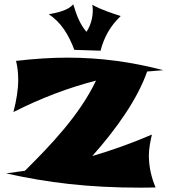

<svg xmlns="http://www.w3.org/2000/svg" viewBox="-20 -850 778 886"><path d="M698 15C678 -32 667 -81 667 -133C667 -161 673 -195 681 -229C585 -188 495 -156 406 -130C516 -254 614 -391 659 -520L732 -526H734C588 -564 446 -584 291 -584C218 -584 139 -579 54 -569C61 -541 64 -512 64 -482C64 -437 56 -387 42 -333C171 -398 295 -445 423 -478C348 -320 215 -181 95 -62L9 -50H8C200 -7 387 16 630 16C669 16 679 15 698 15ZM537 -776C497 -789 444 -806 406 -828C413 -788 403 -738 379 -703C349 -738 334 -778 318 -830C293 -801 245 -792 205 -784C262 -748 298 -687 323 -620L444 -616C460 -678 488 -729 537 -776Z"/></svg>

Font: Shojumaru
Style: Regular
Weight: 400
Designer: Astigmatic (AOETI)
Foundry: Astigmatic (AOETI)
Version: Version 1.000